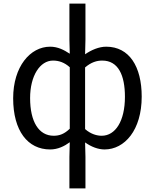

<svg xmlns="http://www.w3.org/2000/svg" viewBox="-20 -816 860 1065"><path d="M365 229H454V54L452 -26C487 -1 525 13 560 13C671 13 766 -94 766 -280C766 -447 697 -557 569 -557C529 -557 487 -539 452 -515L454 -597V-796H365V-597L367 -518C335 -539 301 -557 258 -557C148 -557 53 -447 53 -271C53 -90 134 13 258 13C301 13 337 -5 367 -27L365 54ZM278 -63C195 -63 147 -141 147 -272C147 -396 202 -480 274 -480C306 -480 337 -470 367 -443V-102C337 -73 310 -63 278 -63ZM544 -63C519 -63 485 -71 452 -100V-442C486 -471 517 -480 547 -480C636 -480 673 -399 673 -279C673 -144 620 -63 544 -63Z"/></svg>

Font: Source Han Sans CN Regular
Style: Regular
Weight: 400
Designer: Ryoko NISHIZUKA (kana & ideographs); Paul D. Hunt (Latin, Greek & Cyrillic); Wenlong ZHANG (bopomofo); Sandoll Communica
Foundry: Adobe Systems Incorporated
Version: Version 1.004;PS 1.004;hotconv 1.0.82;makeotf.lib2.5.63406